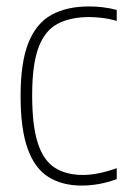

<svg xmlns="http://www.w3.org/2000/svg" viewBox="-20 -568 391 597"><path d="M234 9Q173 9 130.5 -17.8Q88 -44.5 66 -105.5Q44 -166.5 44 -270Q44 -373.5 68.2 -434.5Q92.5 -495.5 140 -521.8Q187.5 -548 257 -548Q276.5 -548 299 -545.5Q321.5 -543 343 -537V-503Q318.5 -510 296 -512.5Q273.5 -515 259 -515Q198.5 -515 158.8 -493.8Q119 -472.5 99.5 -419.5Q80 -366.5 80 -272Q80 -176.5 97.8 -122.5Q115.5 -68.5 150.8 -46.2Q186 -24 238 -24Q260 -24 285.8 -29Q311.5 -34 343 -45V-11Q314 -0.5 287.2 4.2Q260.5 9 234 9Z"/></svg>

Font: Encode Sans Condensed Thin
Style: Regular
Weight: 100
Width: 3
Designer: Multiple Designers
Foundry: Impallari Type
Version: Version 3.002